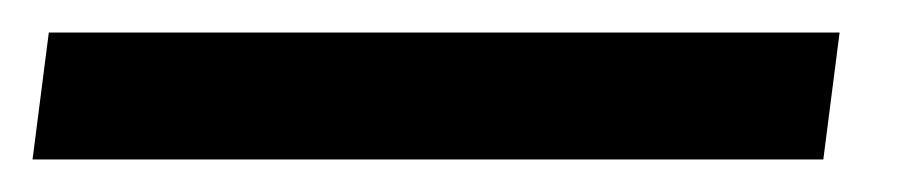

<svg xmlns="http://www.w3.org/2000/svg" viewBox="-54 -98 554 118"><path d="M-34 0 -24 -78H462L452 0Z"/></svg>

Font: Inclusive Sans
Style: Italic
Weight: 400
Italic angle: -7°
Designer: Olivia King
Foundry: Olivia King
Version: Version 2.004